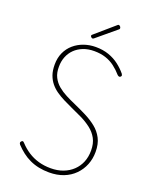

<svg xmlns="http://www.w3.org/2000/svg" viewBox="-236 -1482 1296 1626"><g transform="rotate(20 412.0 -669.0)"><path d="M414 19Q365 19 321 10Q277 1 238.5 -17Q200 -35 167 -60.5Q134 -86 104 -118Q96 -129 97 -135.5Q98 -142 105 -149Q112 -155 117.5 -153.5Q123 -152 132 -142Q167 -104 210.5 -76Q254 -48 305 -33.5Q356 -19 414 -19Q476 -19 526 -38Q576 -57 612 -91.5Q648 -126 667 -172.5Q686 -219 686 -277Q686 -340 662 -384Q638 -428 596.5 -460Q555 -492 505.5 -516Q456 -540 404 -563Q364 -581 326.5 -600Q289 -619 256.5 -641.5Q224 -664 199.5 -694Q175 -724 161 -763Q147 -802 147 -856Q147 -917 169 -965Q191 -1013 230 -1046.5Q269 -1080 319 -1097.5Q369 -1115 425 -1115Q490 -1115 542.5 -1096.5Q595 -1078 636 -1046.5Q677 -1015 708 -977Q712 -971 713.5 -964.5Q715 -958 706 -950Q699 -945 692.5 -947Q686 -949 679 -955Q647 -992 610 -1020Q573 -1048 527.5 -1063Q482 -1078 425 -1078Q369 -1078 325 -1060.5Q281 -1043 250.5 -1013Q220 -983 203.5 -942Q187 -901 187 -852Q186 -797 206 -757.5Q226 -718 259.5 -690Q293 -662 334.5 -640.5Q376 -619 420 -600Q477 -575 531.5 -547.5Q586 -520 630 -485Q674 -450 700 -400Q726 -350 726 -279Q726 -217 704.5 -163Q683 -109 642 -67.5Q601 -26 543.5 -3.5Q486 19 414 19ZM372 -1173Q366 -1173 359.5 -1179.5Q353 -1186 353 -1191Q353 -1193 354 -1196Q355 -1199 358 -1201L529 -1349Q533 -1352 535.5 -1354.5Q538 -1357 541 -1357Q547 -1357 552 -1353.5Q557 -1350 560 -1344.5Q563 -1339 563 -1334Q563 -1331 562.5 -1329Q562 -1327 559 -1324L384 -1178Q379 -1175 377 -1174Q375 -1173 372 -1173Z"/></g></svg>

Font: Playwrite FR Moderne Thin
Style: Regular
Weight: 250
Version: Version 1.002